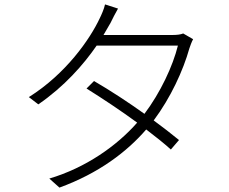

<svg xmlns="http://www.w3.org/2000/svg" viewBox="-20 -820 1040 872"><path d="M516 -781 457 -800C453 -780 440 -751 433 -737C389 -643 280 -485 111 -379L154 -346C272 -427 359 -526 419 -613H788C765 -520 709 -400 636 -303C562 -356 481 -409 407 -452L373 -418C445 -373 528 -318 603 -263C510 -157 369 -58 204 -9L250 32C428 -33 556 -130 644 -232C686 -200 725 -169 756 -141L793 -184C759 -212 720 -242 678 -273C755 -376 812 -500 840 -600C843 -610 851 -631 857 -642L812 -668C800 -663 784 -661 759 -661H450L482 -716C490 -733 504 -760 516 -781Z"/></svg>

Font: Noto Sans CJK SC Light
Style: Regular
Weight: 300
Designer: Ryoko NISHIZUKA 西塚涼子 (kana, bopomofo & ideographs); Paul D. Hunt (Latin, Greek & Cyrillic); Sandoll Communications 산돌커뮤니
Foundry: Adobe
Version: Version 2.004;hotconv 1.0.118;makeotfexe 2.5.65603